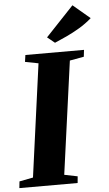

<svg xmlns="http://www.w3.org/2000/svg" viewBox="-80 -1039 611 1080"><g transform="rotate(-5 225.5 -499.0)"><path d="M-15.5 0 -11.5 -37.5 66 -52.5 153 -690 78 -704.5 83.5 -743H414.5L410 -704.5L330 -690L242.5 -52.5L317 -37.5L313.5 0ZM255.5 -797 213.5 -831 371.5 -998.5 467.5 -917.5Q434.5 -888.5 397 -866.2Q359.5 -844 323 -827Q286.5 -810 255.5 -797Z"/></g></svg>

Font: Merriweather 72pt Black
Style: Italic
Weight: 900
Italic angle: -7.8°
Version: Version 2.101